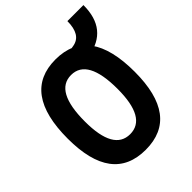

<svg xmlns="http://www.w3.org/2000/svg" viewBox="-227 -934 1071 1071"><g transform="rotate(-45 309.0 -398.5)"><path d="M293 9.8Q28.8 9.8 28.8 -341.8Q28.8 -703.1 293 -703.1Q557.1 -703.1 557.1 -341.8Q557.1 9.8 293 9.8ZM293 -113.3Q421.9 -113.3 421.9 -341.8Q421.9 -580.1 293 -580.1Q164.1 -580.1 164.1 -341.8Q164.1 -113.3 293 -113.3ZM410.6 -580.1 386.2 -681.2 415.5 -686Q454.1 -692.4 472.7 -723.1Q491.2 -753.9 491.2 -807.1H617.7Q617.7 -710.4 573.2 -655.3Q528.8 -600.1 439.9 -585Z"/></g></svg>

Font: Cascadia Code
Style: Regular
Weight: 400
Monospace: yes
Designer: Aaron Bell
Foundry: Saja Typeworks
Version: Version 2106.017